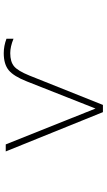

<svg xmlns="http://www.w3.org/2000/svg" viewBox="211 -786 577 1040"><g transform="rotate(-90 500.0 -266.5)"><path d="M431.6 -38.1 578.1 -409.2Q606.4 -481.4 639.2 -508.3Q671.9 -535.2 731.4 -535.2Q770.5 -535.2 809.6 -520.5V-482.4Q766.6 -500 731.4 -500Q685.5 -500 660.6 -479.5Q635.7 -459 610.4 -396.5L451.2 2H412.1L199.2 -524.4H237.3Z"/></g></svg>

Font: Gen Shin Gothic Monospace ExtraLight
Style: Regular
Weight: 200
Designer: [Source Han Sans]
Ryoko NISHIZUKA  (kana & ideographs); Paul D. Hunt (Latin, Greek & Cyrillic); Wenlong ZHANG  (bopomofo
Version: Version 1.002.20150607